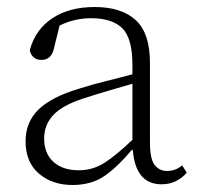

<svg xmlns="http://www.w3.org/2000/svg" viewBox="-20 -515 567 548"><path d="M441 11Q367 11 359 -87H356Q318 -41 280 -14Q242 13 187 13Q129 13 91 -19.5Q53 -52 53 -112Q53 -166 89.5 -202Q126 -238 206 -262Q244 -274 282.5 -283.5Q321 -293 358 -303V-329Q358 -406 329 -434.5Q300 -463 240 -463Q192 -463 150 -442L134 -377Q127 -344 98 -344Q84 -344 75.5 -352Q67 -360 65 -372Q81 -431 129.5 -463Q178 -495 250 -495Q327 -495 367.5 -457.5Q408 -420 408 -336V-108Q408 -61 421.5 -44Q435 -27 457 -27Q481 -27 500 -43L513 -22Q500 -7 482 2Q464 11 441 11ZM106 -120Q106 -77 132.5 -53Q159 -29 205 -29Q245 -29 278.5 -50.5Q312 -72 358 -116V-276Q323 -266 287.5 -255.5Q252 -245 218 -234Q157 -214 131.5 -186Q106 -158 106 -120Z"/></svg>

Font: Source Serif 4 SmText Light
Style: Regular
Weight: 300
Designer: Frank Grießhammer
Foundry: Adobe
Version: Version 4.005;hotconv 1.1.0;makeotfexe 2.6.0